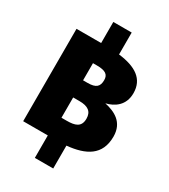

<svg xmlns="http://www.w3.org/2000/svg" viewBox="-237 -946 1078 1222"><g transform="rotate(30 302.5 -334.5)"><path d="M590 -202C590 -308 513 -344 439 -360C500 -375 562 -415 562 -505C562 -609 486 -658 359 -673V-834H224V-679H43V0H224V165H359V-3C495 -16 590 -65 590 -202ZM359 -484C359 -437 338 -416 276 -416H243V-542H272C336 -542 359 -524 359 -484ZM281 -141H243V-290H289C351 -290 384 -268 384 -215C384 -153 342 -141 281 -141Z"/></g></svg>

Font: Fira Sans Heavy
Style: Regular
Weight: 900
Designer: bBox Type GmbH & Carrois Corporate GbR & Edenspiekermann AG
Foundry: bBox Type GmbH & Carrois Corporate GbR & Edenspiekermann AG
Version: Version 4.300;PS 004.300;hotconv 1.0.88;makeotf.lib2.5.64775